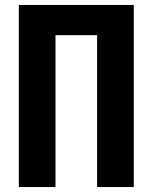

<svg xmlns="http://www.w3.org/2000/svg" viewBox="-20 -755 616 775"><path d="M56 0H204V-613H372V0H520V-735H56Z"/></svg>

Font: Iosevka Sparkle Heavy
Style: Regular
Weight: 900
Designer: Belleve Invis
Foundry: Belleve Invis
Version: Version 4.5.0; ttfautohint (v1.8.3)